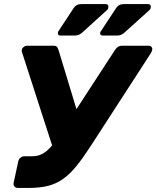

<svg xmlns="http://www.w3.org/2000/svg" viewBox="-20 -925 770 945"><path d="M68 0Q57 0 51 -7.5Q45 -15 47 -25L70 -131Q72 -142 81 -149Q90 -156 100 -156H139Q165 -156 186 -166.5Q207 -177 227 -198.5Q247 -220 269 -254L546 -679Q553 -690 561.5 -695Q570 -700 580 -700H711Q721 -700 726 -693.5Q731 -687 729 -679Q728 -675 726 -670Q724 -665 721 -661L425 -204Q388 -147 356.5 -108Q325 -69 291.5 -45Q258 -21 217.5 -10.5Q177 0 121 0ZM246 -180 88 -669Q87 -671 87 -673Q87 -675 87 -678Q88 -687 96 -693.5Q104 -700 115 -700H244Q255 -700 260 -694.5Q265 -689 268 -679L366 -356ZM487 -750Q471 -750 473 -764Q474 -768 476.5 -771.5Q479 -775 481 -778L552 -886Q559 -896 568 -900.5Q577 -905 593 -905H706Q725 -905 722 -888Q721 -880 714 -874L592 -764Q576 -750 557 -750ZM278 -750Q263 -750 265 -764Q265 -768 267.5 -771.5Q270 -775 272 -778L343 -886Q350 -896 359 -900.5Q368 -905 384 -905H497Q517 -905 513 -888Q513 -880 505 -874L384 -764Q368 -750 348 -750Z"/></svg>

Font: Rubik
Style: Bold Italic
Weight: 700
Italic angle: -12°
Designer: Hubert and Fischer
Foundry: Hubert and Fischer
Version: Version 2.300;gftools[0.9.30]